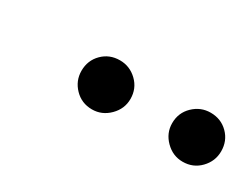

<svg xmlns="http://www.w3.org/2000/svg" viewBox="-26 -737 419 319"><g transform="rotate(30 183.0 -577.0)"><path d="M145 -624Q164 -624 178 -610.5Q192 -597 192 -577Q192 -558 178 -544Q164 -530 145 -530Q125 -530 111.5 -544Q98 -558 98 -577Q98 -597 111.5 -610.5Q125 -624 145 -624ZM319 -624Q339 -624 352.5 -610.5Q366 -597 366 -577Q366 -558 352.5 -544Q339 -530 319 -530Q300 -530 286 -544Q272 -558 272 -577Q272 -597 286 -610.5Q300 -624 319 -624Z"/></g></svg>

Font: Arapey
Style: Italic
Weight: 400
Italic angle: -12°
Designer: Eduardo Rodriguez Tunni
Foundry: Eduardo Rodriguez Tunni
Version: Version 3.000